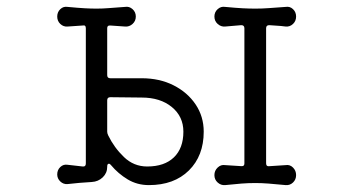

<svg xmlns="http://www.w3.org/2000/svg" viewBox="-20 -525 1040 557"><path d="M633 12Q621 13 611.5 4.5Q602 -4 602 -17Q602 -30 611.5 -39Q621 -48 633 -46L680 -43H682Q689 -43 689 -51V-443Q689 -452 680 -452L633 -448Q621 -447 611.5 -455.5Q602 -464 602 -477Q602 -490 611.5 -498.5Q621 -507 633 -505Q665 -502 684 -501Q703 -500 721 -500Q741 -500 760.5 -501.5Q780 -503 809 -505Q821 -507 830 -498.5Q839 -490 839 -477Q839 -464 830 -455.5Q821 -447 809 -448Q794 -450 782.5 -450.5Q771 -451 761 -452Q752 -452 752 -443V-51Q752 -41 763 -43L809 -46Q821 -48 830 -39Q839 -30 839 -17Q839 -4 830 4.5Q821 13 809 12Q778 9 758.5 7.5Q739 6 721 6Q700 6 681 7.5Q662 9 633 12ZM412 12Q378 12 350.5 -4.5Q323 -21 302 -46Q299 -50 296 -50Q291 -50 291 -42V-41Q291 -23 278 -10.5Q265 2 246 3Q229 4 210.5 5.5Q192 7 176 9Q164 10 155 1.5Q146 -7 146 -19Q146 -32 155 -40.5Q164 -49 176 -47L220 -42H222Q229 -42 229 -51V-443Q229 -453 220 -451L176 -448Q164 -447 155 -455.5Q146 -464 146 -477Q146 -490 155 -498.5Q164 -507 176 -505Q208 -502 226 -501Q244 -500 260 -500Q278 -500 296 -501.5Q314 -503 343 -505Q355 -507 364.5 -498.5Q374 -490 374 -477Q374 -464 364.5 -455.5Q355 -447 343 -448L300 -451H298Q291 -451 291 -443V-307Q291 -298 300 -298H391Q443 -298 483.5 -277.5Q524 -257 547.5 -222Q571 -187 571 -143Q571 -73 528 -30.5Q485 12 412 12ZM407 -42Q457 -42 484.5 -68.5Q512 -95 512 -143Q512 -187 478.5 -214.5Q445 -242 391 -242L300 -243Q291 -243 291 -234V-143Q291 -138 294 -132Q311 -97 339.5 -69.5Q368 -42 407 -42Z"/></svg>

Font: Kiwi Maru Light
Style: Regular
Weight: 300
Designer: Hiroki-Chan
Version: Version 1.100